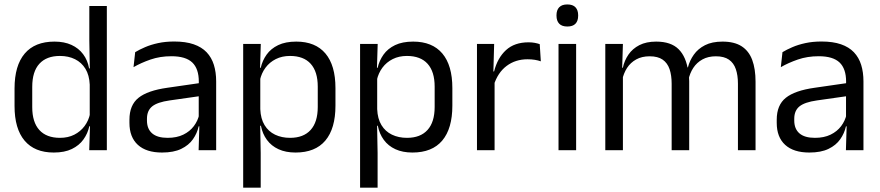

<svg xmlns="http://www.w3.org/2000/svg" viewBox="-20 -690 4044 882"><path d="M226.9 10.7Q139.1 10.7 93 -43.9Q46.8 -98.6 46.8 -202.9V-283.6Q46.8 -388.7 93.4 -443.8Q140 -498.9 230.4 -498.9Q275.3 -498.9 308.4 -483.7Q341.5 -468.5 362 -440.9Q382.5 -413.4 389.3 -375.9H416.1L392.2 -301.3Q390.3 -344.6 372.6 -373.8Q354.8 -403 324.6 -418Q294.5 -433 255.3 -433Q193.7 -433 160.9 -397.1Q128.1 -361.2 128.1 -291.1V-197.8Q128.1 -128.8 160.7 -92.8Q193.3 -56.8 255.6 -56.8Q292.7 -56.8 321.1 -71.2Q349.6 -85.6 368.4 -110.8Q387.2 -136 393.8 -168L413.8 -109.9H390.2Q383 -76.8 363.3 -49.3Q343.6 -21.8 310.2 -5.6Q276.8 10.7 226.9 10.7ZM470.8 0H389.9L393.6 -117.9L392.2 -143.9V-348.1L392.7 -365L390.3 -503.5V-662.5H470.8Z M973 0H892.4L896 -118.6L892.9 -131.1V-286.5L893.3 -314.9Q893.3 -374.3 863.2 -403Q833 -431.7 767.4 -431.7Q715.2 -431.7 671.4 -416.5Q627.6 -401.3 593.4 -381.5L601 -450.4Q620.1 -462 646.4 -473.3Q672.7 -484.7 706.3 -492Q739.9 -499.3 780.3 -499.3Q832.8 -499.3 869.6 -486.6Q906.4 -473.9 929.2 -449.9Q952 -425.8 962.5 -392Q973 -358.1 973 -316.2ZM724.4 10.7Q651.9 10.7 613.3 -24.6Q574.6 -60 574.6 -125.7V-140Q574.6 -207.4 616.3 -240.7Q658 -274.1 749.2 -286.9L903.5 -309.2L907.9 -249.8L759 -228.6Q703.2 -220.7 679.2 -201.4Q655.1 -182 655.1 -144.5V-136.6Q655.1 -97.9 678.9 -77.4Q702.7 -56.8 750.1 -56.8Q791.9 -56.8 821.9 -71.4Q851.9 -86 870.4 -110.5Q889 -135.1 895.5 -165.2L908.2 -109.8H892.7Q885.6 -77.8 866.3 -50.3Q847.1 -22.8 812.5 -6.1Q777.9 10.7 724.4 10.7Z M1337.5 10.7Q1292.6 10.7 1259.5 -4.5Q1226.4 -19.7 1206.1 -47.5Q1185.7 -75.3 1178.6 -112.3H1151.8L1175.7 -188.5Q1177.5 -144.6 1195.3 -115.3Q1213.1 -86 1243.5 -71.4Q1273.9 -56.8 1312.6 -56.8Q1374.2 -56.8 1406.9 -93Q1439.7 -129.1 1439.7 -198.7V-292Q1439.7 -361 1407.2 -397Q1374.7 -433 1312.3 -433Q1275.7 -433 1247 -418.6Q1218.4 -404.2 1199.8 -379.2Q1181.2 -354.2 1174.1 -321.8L1154.1 -378.4H1177.7Q1185.4 -411.9 1204.8 -439.2Q1224.2 -466.5 1257.8 -482.7Q1291.4 -498.9 1341 -498.9Q1428.9 -498.9 1475 -444.3Q1521 -389.7 1521 -285.4V-204.6Q1521 -99.5 1474.7 -44.4Q1428.3 10.7 1337.5 10.7ZM1177.6 172H1097.1V-488.2H1178L1174.4 -370.5L1175.7 -345.7V-140L1175.1 -123.4L1177.6 13.3Z M1874.5 10.7Q1829.6 10.7 1796.5 -4.5Q1763.4 -19.7 1743.1 -47.5Q1722.7 -75.3 1715.6 -112.3H1688.8L1712.7 -188.5Q1714.5 -144.6 1732.3 -115.3Q1750.1 -86 1780.5 -71.4Q1810.9 -56.8 1849.6 -56.8Q1911.2 -56.8 1943.9 -93Q1976.7 -129.1 1976.7 -198.7V-292Q1976.7 -361 1944.2 -397Q1911.7 -433 1849.3 -433Q1812.7 -433 1784 -418.6Q1755.4 -404.2 1736.8 -379.2Q1718.2 -354.2 1711.1 -321.8L1691.1 -378.4H1714.7Q1722.4 -411.9 1741.8 -439.2Q1761.2 -466.5 1794.8 -482.7Q1828.4 -498.9 1878 -498.9Q1965.9 -498.9 2012 -444.3Q2058 -389.7 2058 -285.4V-204.6Q2058 -99.5 2011.7 -44.4Q1965.3 10.7 1874.5 10.7ZM1714.6 172H1634.1V-488.2H1715L1711.4 -370.5L1712.7 -345.7V-140L1712.1 -123.4L1714.6 13.3Z M2248.2 -298.3 2229.7 -360.9 2249.7 -361.9Q2265.4 -424 2304.4 -459.8Q2343.4 -495.6 2407.9 -495.6Q2424.2 -495.6 2436.9 -493.1Q2449.6 -490.6 2459.4 -487.2L2464.4 -408.3Q2452.2 -412.7 2436.8 -415.2Q2421.4 -417.7 2403.2 -417.7Q2348 -417.7 2307.2 -387.1Q2266.5 -356.6 2248.2 -298.3ZM2252 0H2171.1V-488.2H2250L2246 -344L2252 -338Z M2626.6 0H2545.7V-488.2H2626.6ZM2586.2 -568.2Q2561.2 -568.2 2548.8 -581.2Q2536.4 -594.3 2536.4 -617.7V-620.2Q2536.4 -643.5 2548.8 -656.6Q2561.2 -669.6 2586.2 -669.6Q2611.2 -669.6 2623.5 -656.6Q2635.9 -643.5 2635.9 -620.2V-617.7Q2635.9 -593.9 2623.5 -581Q2611.2 -568.2 2586.2 -568.2Z M3450.8 0H3369.9V-305.7Q3369.9 -344.2 3360.2 -372.4Q3350.6 -400.7 3328.4 -416.1Q3306.2 -431.4 3268.6 -431.4Q3233.1 -431.4 3207 -417.1Q3180.9 -402.7 3164.9 -378.3Q3148.9 -353.9 3142.5 -322.9L3130 -380.5H3140.1Q3148.1 -411.8 3167.2 -438.8Q3186.2 -465.9 3218.6 -482.4Q3250.9 -498.9 3299 -498.9Q3353.4 -498.9 3386.7 -477.5Q3420.1 -456 3435.5 -414.7Q3450.8 -373.5 3450.8 -314.5ZM2841.5 0H2760.6V-488.2H2841.5L2837.9 -370.8L2841.5 -366.1ZM3146 0H3065.4V-305.6Q3065.4 -344.1 3055.8 -372.4Q3046.1 -400.7 3024 -416.1Q3001.9 -431.4 2964.3 -431.4Q2928.5 -431.4 2902.5 -417Q2876.4 -402.5 2860.4 -377.8Q2844.5 -353 2838 -321.5L2823.2 -378.9H2841.2Q2848.4 -412.1 2867 -439.3Q2885.7 -466.5 2917.2 -482.7Q2948.8 -498.9 2994.4 -498.9Q3062.1 -498.9 3097.2 -464.1Q3132.4 -429.2 3141.5 -361.9Q3143.8 -352 3144.9 -340.3Q3146 -328.6 3146 -317.1Z M3946.5 0H3865.9L3869.5 -118.6L3866.4 -131.1V-286.5L3866.8 -314.9Q3866.8 -374.3 3836.7 -403Q3806.5 -431.7 3740.9 -431.7Q3688.7 -431.7 3644.9 -416.5Q3601.1 -401.3 3566.9 -381.5L3574.5 -450.4Q3593.6 -462 3619.9 -473.3Q3646.2 -484.7 3679.8 -492Q3713.4 -499.3 3753.8 -499.3Q3806.3 -499.3 3843.1 -486.6Q3879.9 -473.9 3902.7 -449.9Q3925.5 -425.8 3936 -392Q3946.5 -358.1 3946.5 -316.2ZM3697.9 10.7Q3625.4 10.7 3586.8 -24.6Q3548.1 -60 3548.1 -125.7V-140Q3548.1 -207.4 3589.8 -240.7Q3631.5 -274.1 3722.7 -286.9L3877 -309.2L3881.4 -249.8L3732.5 -228.6Q3676.7 -220.7 3652.7 -201.4Q3628.6 -182 3628.6 -144.5V-136.6Q3628.6 -97.9 3652.4 -77.4Q3676.2 -56.8 3723.6 -56.8Q3765.4 -56.8 3795.4 -71.4Q3825.4 -86 3843.9 -110.5Q3862.5 -135.1 3869 -165.2L3881.7 -109.8H3866.2Q3859.1 -77.8 3839.8 -50.3Q3820.6 -22.8 3786 -6.1Q3751.4 10.7 3697.9 10.7Z"/></svg>

Font: Anek Kannada Medium
Style: Regular
Weight: 500
Designer: Vaishnavi Murthy, Maithili Shingre (Kannada) & Yesha Goshar (Latin)
Foundry: Ek Type
Version: Version 1.003